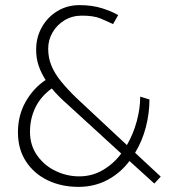

<svg xmlns="http://www.w3.org/2000/svg" viewBox="-20 -716 687 749"><path d="M453 -117Q424 -78 382 -53Q340 -28 289 -28Q241 -28 197 -49Q153 -70 125 -109.5Q97 -149 97 -202Q97 -253 118 -296.5Q139 -340 182 -371Q195 -355 210.5 -339.5Q226 -324 242 -310ZM582 0 607 -27 507 -120Q535 -166 549 -220Q563 -274 563 -328L527 -339Q527 -293 513.5 -243Q500 -193 475 -150L277 -335Q243 -368 218.5 -398Q194 -428 181 -459Q168 -490 168 -526Q168 -560 185 -589.5Q202 -619 232 -637Q262 -655 299 -655Q345 -655 370.5 -644.5Q396 -634 421 -622L441 -657Q418 -671 379 -683.5Q340 -696 290 -696Q242 -696 203.5 -672.5Q165 -649 143 -609.5Q121 -570 121 -522Q121 -488 131 -459Q141 -430 158 -404Q110 -372 80 -319Q50 -266 50 -200Q50 -134 81.5 -86Q113 -38 166.5 -12.5Q220 13 286 13Q349 13 400 -14.5Q451 -42 485 -88Z"/></svg>

Font: Catamaran Thin
Style: Regular
Weight: 100
Designer: Pria Ravichandran
Version: Version 2.000